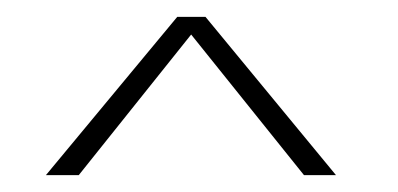

<svg xmlns="http://www.w3.org/2000/svg" viewBox="-20 -692 473 228"><path d="M379 -484H341L207 -651L73.5 -484H34.5L190.5 -672H224Z"/></svg>

Font: League Spartan ExtraLight
Style: Regular
Weight: 200
Foundry: The League of Moveable Type
Version: Version 2.002